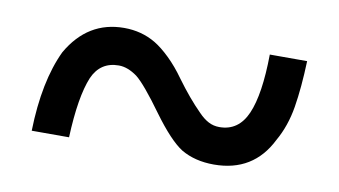

<svg xmlns="http://www.w3.org/2000/svg" viewBox="-39 -486 681 386"><g transform="rotate(10 301.0 -292.5)"><path d="M562 -410.2Q560.1 -355.5 553.5 -315.4Q546.9 -275.4 528.8 -243.7Q493.7 -172.9 413.1 -172.9Q374.5 -172.9 346.2 -189.5Q320.8 -205.6 284.7 -254.9Q246.6 -307.6 228.5 -321.8Q209 -335.9 190.9 -335.9Q153.3 -335.9 137.7 -300.8Q120.6 -259.8 117.2 -176.3H41Q43.5 -277.8 74.2 -342.3Q114.3 -412.1 188.5 -412.1Q224.1 -412.1 252.9 -395Q267.6 -386.2 284.4 -369.9Q301.3 -353.5 316.9 -331.5Q343.3 -295.4 368.2 -270.5Q378.4 -259.8 388.7 -254.4Q398.9 -249 411.1 -249Q450.2 -249 467.5 -288.8Q484.9 -328.6 485.8 -410.2Z"/></g></svg>

Font: Hack
Style: Italic
Weight: 400
Italic angle: -11°
Monospace: yes
Designer: Christopher Simpkins
Foundry: Christopher Simpkins
Version: Version 2.019; ttfautohint (v1.4.1) -l 4 -r 80 -G 350 -x 0 -